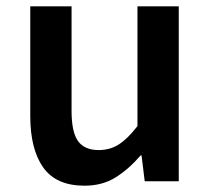

<svg xmlns="http://www.w3.org/2000/svg" viewBox="-20 -575 669 609"><path d="M248 14Q158 14 117 -44Q76 -102 76 -207V-555H207V-223Q207 -156 227.5 -127.5Q248 -99 293 -99Q329 -99 357 -117Q385 -135 416 -175V-555H547V0H439L429 -82H426Q389 -39 347 -12.5Q305 14 248 14Z"/></svg>

Font: Noto Sans TC Thin SemiBold
Style: Regular
Weight: 600
Version: Version 2.004-H2;hotconv 1.0.118;makeotfexe 2.5.65603